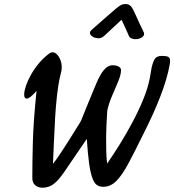

<svg xmlns="http://www.w3.org/2000/svg" viewBox="-20 -898 845 931"><path d="M185.5 12.2Q164.6 12.2 150.6 0Q136.7 -12.2 136.7 -35.6Q136.7 -105 139.2 -205.1Q141.6 -305.2 157.2 -457.5Q140.1 -437.5 128.4 -428.7Q116.7 -419.9 109.4 -419.9Q97.2 -419.9 97.2 -439.9Q97.2 -456.1 105.5 -481Q113.8 -505.9 129.4 -534.2Q145 -562.5 168.2 -590.6Q191.4 -618.7 221.7 -640.6Q228 -644.5 234.9 -644.5Q252 -644.5 265.6 -622.1Q279.3 -599.6 279.3 -573.7Q279.3 -562.5 277.8 -554.2L268.6 -515.1Q263.7 -494.1 256.3 -434.1Q251 -387.2 247.3 -328.1Q243.7 -269 241.5 -210Q239.3 -150.9 236.8 -103.5Q251 -121.1 271.5 -151.6Q292 -182.1 312.5 -214.8Q333 -247.6 347.2 -270.5L366.2 -300.8L373 -313L409.7 -403.3L446.3 -491.7Q463.9 -534.7 483.4 -558.1Q502.9 -581.5 525.9 -581.5Q544.4 -581.5 555.7 -575Q566.9 -568.4 566.9 -558.1Q566.9 -536.1 553.2 -503.2Q539.6 -470.2 523.4 -433.1Q507.3 -396 500 -360.8Q497.6 -318.4 496.1 -288.6Q494.6 -258.8 494.6 -233.9Q494.6 -203.1 495.1 -169.4Q495.6 -135.7 499.5 -105Q528.8 -147 561.3 -199.2Q593.8 -251.5 623 -306.6Q652.8 -362.3 675 -417Q697.3 -471.7 706.5 -519.5L712.9 -556.2Q712.9 -558.6 713.4 -560.1Q713.9 -561.5 713.9 -564Q719.7 -592.8 729.2 -609.9Q738.8 -627 764.6 -627Q785.6 -627 795.2 -622.6Q804.7 -618.2 804.7 -603Q804.7 -596.7 804.2 -593.3L802.2 -581.5Q778.8 -450.7 669.9 -237.8Q630.4 -156.7 600.8 -102.1Q571.3 -47.4 543.5 -19.8Q515.6 7.8 480.5 7.8Q462.4 7.8 449.7 -1Q437 -9.8 427.7 -35.2Q418.5 -60.1 412.1 -105.5Q405.8 -150.9 400.9 -224.6L292 -64.9Q263.2 -22.9 239.7 -5.4Q216.3 12.2 185.5 12.2ZM637.7 -708Q627 -708 617.9 -711.7Q608.9 -715.3 605 -723.6L595.7 -745.1L584 -771L569.3 -802.2L484.9 -723.6Q472.2 -712.4 458 -712.4Q441.4 -712.4 428.7 -720.5Q416 -728.5 416 -738.8Q416 -745.6 422.4 -751.5Q467.8 -791 498.5 -818.4Q529.3 -845.7 544.9 -858.4Q560.1 -870.6 568.4 -874.5Q576.7 -878.4 588.4 -878.4Q606 -878.4 615.7 -866.5Q625.5 -854.5 638.2 -824.7Q650.9 -794.9 677.2 -741.2Q678.7 -737.8 678.7 -733.9Q678.7 -722.2 665.3 -715.1Q651.9 -708 637.7 -708Z"/></svg>

Font: Damion
Style: Regular
Weight: 400
Designer: Vernon Adams
Foundry: Vernon Adams
Version: Version 1.100; ttfautohint (v1.8.4.7-5d5b)